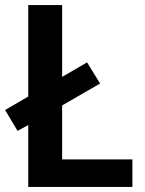

<svg xmlns="http://www.w3.org/2000/svg" viewBox="-20 -734 570 754"><path d="M91 0V-243L49 -220L0 -302L91 -355V-714H224V-432L322 -489L373 -406L224 -320V-108H500V0Z"/></svg>

Font: Noto Sans Display SemiBold
Style: Regular
Weight: 600
Designer: Monotype Design Team
Foundry: Monotype Imaging Inc.
Version: Version 2.003